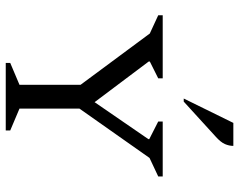

<svg xmlns="http://www.w3.org/2000/svg" viewBox="-104 -748 852 685"><g transform="rotate(90 322.5 -406.0)"><path d="M205 0V-16L283 -49V-267L100 -514L35 -544V-560H260V-544L200 -514V-510L345 -317L477 -509V-512L414 -544V-560H610V-544L544 -513L368 -263V-49L446 -16V0ZM332 -635 419 -812H501Q501 -797 494.5 -782Q488 -767 468 -749L343 -635Z"/></g></svg>

Font: Spectral SC
Style: Regular
Weight: 400
Designer: Jean-Baptiste Levee
Foundry: Production Type
Version: Version 2.001